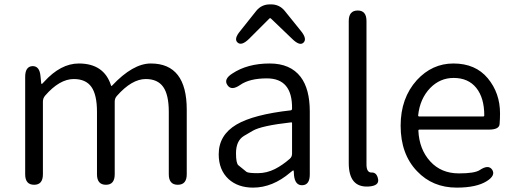

<svg xmlns="http://www.w3.org/2000/svg" viewBox="-20 -844 2346 877"><path d="M136 0Q95 0 95 -48V-493Q95 -540 128 -542Q161 -543 165 -496L168 -466Q169 -460 170.5 -460Q172 -460 181 -470Q257 -554 340 -554Q455 -554 487 -454Q489 -449 492 -453Q587 -554 669 -554Q833 -554 833 -343V-48Q833 0 792 0Q751 0 751 -48V-333Q751 -411 725.5 -447Q700 -483 646 -483Q582 -483 514 -406Q504 -395 504 -380V-48Q504 0 464 0Q423 0 423 -48V-333Q423 -411 397.5 -447Q372 -483 317 -483Q252 -483 186 -407Q176 -395 176 -380V-48Q176 0 136 0Z M1136 13Q1067 13 1024 -26Q979 -68 979 -139Q979 -227 1060 -275Q1138 -321 1308 -340Q1314 -341 1314 -348Q1316 -486 1199 -486Q1120 -486 1077 -456Q1037 -428 1019 -455Q1000 -482 1041 -508Q1110 -554 1212 -554Q1306 -554 1353 -493Q1395 -438 1395 -335V-47Q1395 0 1362 2Q1328 4 1323 -43L1322 -60Q1321 -66 1319.5 -66Q1318 -66 1306 -56Q1225 13 1136 13ZM1158 -53Q1198 -53 1236 -72Q1271 -90 1304 -119Q1314 -128 1314 -142V-281Q1314 -286 1309 -285Q1175 -270 1135 -247Q1114 -235 1094 -223Q1058 -201 1058 -144Q1058 -98 1069 -89Q1087 -74 1106 -59Q1114 -53 1158 -53ZM1117 -666Q1083 -633 1065 -650Q1047 -666 1077 -702L1151 -795Q1175 -824 1213 -824H1218Q1256 -824 1280 -795L1355 -702Q1384 -666 1366 -649Q1349 -633 1315 -666L1218 -759Q1214 -763 1210 -759Z M1573 -99V-748Q1573 -796 1614 -796Q1654 -796 1654 -748V-93Q1654 -55 1677.5 -56Q1701 -57 1707 -26Q1713 5 1663 8Q1573 13 1573 -99Z M2066 13Q1956 13 1885 -62Q1810 -140 1810 -270Q1810 -396 1884 -478Q1954 -554 2051 -554Q2152 -554 2208 -486.5Q2264 -419 2264 -326Q2264 -301 2262 -277Q2260 -252 2213 -252H1896Q1891 -252 1891 -247Q1895 -162 1945 -107Q1995 -52 2076 -52Q2148 -52 2171 -67Q2211 -94 2228 -69Q2245 -43 2204 -17Q2157 13 2066 13ZM1890 -317Q1890 -312 1895 -312H2187Q2192 -312 2192 -317Q2192 -397 2155.5 -442.5Q2119 -488 2052 -488Q1990 -488 1945 -442Q1898 -393 1890 -317Z"/></svg>

Font: Resource Han Rounded KR Normal
Style: Regular
Weight: 350
Designer: Cyano Hao (round all glyphs); Ryoko NISHIZUKA 西塚涼子 (kana, bopomofo & ideographs); Paul D. Hunt (Latin, Greek & Cyrillic)
Foundry: Cyano Hao
Version: 0.990